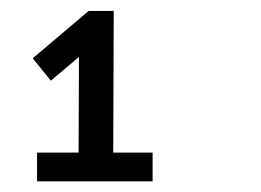

<svg xmlns="http://www.w3.org/2000/svg" viewBox="-20 -645 478 352"><path d="M125 -593.8 142.6 -625H188.5L187.5 -341.8H124ZM47.9 -365.2H259.8V-312.5H47.9ZM40 -538.1 142.6 -625 179.7 -586.9 73.2 -497.1Z"/></svg>

Font: Sudo Var
Style: Regular
Weight: 400
Monospace: yes
Designer: Jens Kutilek
Foundry: Jens Kutilek
Version: Version 0.065;FEAKit 1.0